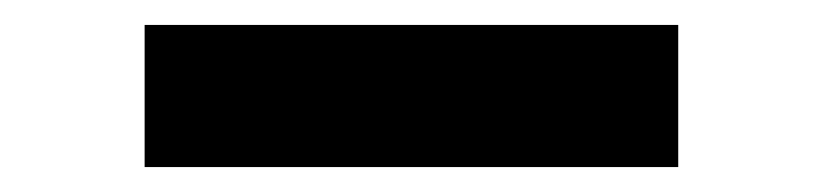

<svg xmlns="http://www.w3.org/2000/svg" viewBox="-20 53 660 154"><path d="M96 73H524V187H96Z"/></svg>

Font: Cairo
Style: Bold
Weight: 700
Designer: Mohamed Gaber
Foundry: Kief Type Foundry
Version: Version 2.100